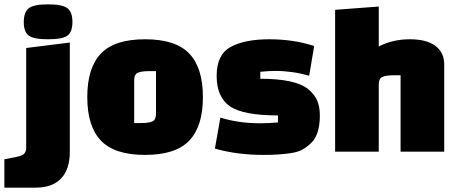

<svg xmlns="http://www.w3.org/2000/svg" viewBox="-70 -695 2101 880"><path d="M-50 165V35L2 25Q33 19 41.5 8.5Q50 -2 50 -15V-475L250 -500V0Q250 81 210 123Q170 165 95 165ZM61.5 -532Q39 -549 39 -594Q39 -639 61.5 -657Q84 -675 150.5 -675Q217 -675 239.5 -657Q262 -639 262 -594Q262 -549 239.5 -532Q217 -515 150.5 -515Q84 -515 61.5 -532Z M392.5 -50.5Q330 -116 330 -250Q330 -384 392.5 -449.5Q455 -515 595 -515Q735 -515 797.5 -449.5Q860 -384 860 -250Q860 -116 797.5 -50.5Q735 15 595 15Q455 15 392.5 -50.5ZM545 -327V-131H576Q612 -131 628.5 -138.5Q645 -146 645 -173V-369H614Q578 -369 561.5 -361.5Q545 -354 545 -327Z M1370 -484 1347 -348Q1269 -370 1191 -370Q1167 -370 1123 -366V-334Q1285 -334 1343 -286Q1372 -262 1384 -233.5Q1396 -205 1396 -164.5Q1396 -124 1386.5 -92Q1377 -60 1357.5 -41Q1338 -22 1317 -10Q1296 2 1262 7Q1209 15 1139 15Q1015 15 915 -14L940 -156Q1024 -130 1122 -130Q1167 -130 1204 -134V-166Q1044 -166 983.5 -208Q923 -250 923 -347.5Q923 -445 987.5 -480Q1052 -515 1164 -515Q1276 -515 1370 -484Z M1666 -308V0H1466V-650L1666 -665V-482Q1730 -515 1808 -515Q1886 -515 1926 -484.5Q1966 -454 1966 -400V0H1766V-350H1735Q1699 -350 1682.5 -342.5Q1666 -335 1666 -308Z"/></svg>

Font: Changa One
Style: Regular
Weight: 400
Designer: Eduardo Rodriguez Tunni
Foundry: Eduardo Rodriguez Tunni
Version: Version 1.003